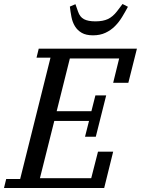

<svg xmlns="http://www.w3.org/2000/svg" viewBox="-41 -942 706 962"><path d="M-10 -45H60L212 -653H142L153 -698H645L602 -527H526L556 -649H309L243 -385H417L437 -464H491L439 -257H385L405 -336H231L159 -49H416L450 -182H526L481 0H-21ZM425 -765Q390 -765 368.5 -777.5Q347 -790 334.5 -810.5Q322 -831 317 -857Q312 -883 309 -909L337 -921L350 -884Q359 -857 379.5 -846Q400 -835 437 -835Q475 -835 499.5 -846.5Q524 -858 545 -885L573 -922L600 -908Q586 -882 570.5 -856.5Q555 -831 534.5 -810.5Q514 -790 487 -777.5Q460 -765 425 -765Z"/></svg>

Font: IBM Plex Serif Text
Style: Italic
Weight: 450
Italic angle: -14°
Designer: Mike Abbink, Paul van der Laan, Pieter van Rosmalen
Foundry: Bold Monday
Version: Version 3.001